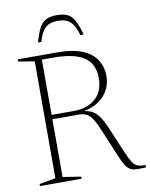

<svg xmlns="http://www.w3.org/2000/svg" viewBox="-94 -930 783 1000"><g transform="rotate(-10 298.0 -430.5)"><path d="M35.5 -659V-670H245Q329.5 -670 380 -648Q430.5 -626 453.2 -588.5Q476 -551 476 -504Q476 -446 438 -402.5Q400 -359 329.5 -344.5Q368 -340.5 392 -317.2Q416 -294 439 -240L501 -94Q516 -59 527.5 -41.5Q539 -24 554.5 -18Q570 -12 596.5 -12V0Q564 2 543.8 1Q523.5 0 510 -9Q496.5 -18 485 -38.2Q473.5 -58.5 458.5 -94.5L403 -227.5Q386.5 -267.5 372.5 -290.2Q358.5 -313 341.5 -322.2Q324.5 -331.5 298 -331.5H159.5V-26L255.5 -11V0H35.5V-11L121.5 -26V-644ZM278.5 -354.5Q347 -354.5 391 -392Q435 -429.5 435 -503Q435 -548 414.2 -580.2Q393.5 -612.5 345.5 -629.8Q297.5 -647 215.5 -647H159.5V-354.5ZM276 -831.5Q232 -831.5 209.2 -809.5Q186.5 -787.5 173 -738H155.5Q169 -788 184 -814.8Q199 -841.5 220.8 -851.5Q242.5 -861.5 276 -861.5Q309.5 -861.5 331.2 -851.5Q353 -841.5 368 -814.8Q383 -788 396.5 -738H379Q365.5 -787.5 342.8 -809.5Q320 -831.5 276 -831.5Z"/></g></svg>

Font: Newsreader 16pt ExtraLight
Style: Regular
Weight: 275
Designer: Hugues Gentile
Foundry: Production Type
Version: Version 1.003; ttfautohint (v1.8.3)